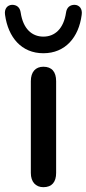

<svg xmlns="http://www.w3.org/2000/svg" viewBox="-66 -771 359 797"><path d="M114 6C150 6 167 -16 167 -53V-434C167 -473 149 -494 114 -494C82 -494 62 -473 62 -434V-53C62 -16 82 6 114 6ZM114 -550C205 -550 261 -616 273 -709C277 -734 264 -750 244 -751C225 -751 211 -741 208 -718C198 -652 162 -619 114 -619C66 -619 30 -652 20 -718C17 -741 3 -751 -16 -751C-36 -750 -49 -734 -45 -709C-32 -616 23 -550 114 -550Z"/></svg>

Font: SN Pro Medium
Style: Regular
Weight: 500
Designer: Tobias Whetton
Foundry: Supernotes
Version: Version 1.003;Glyphs 3.3 (3324)